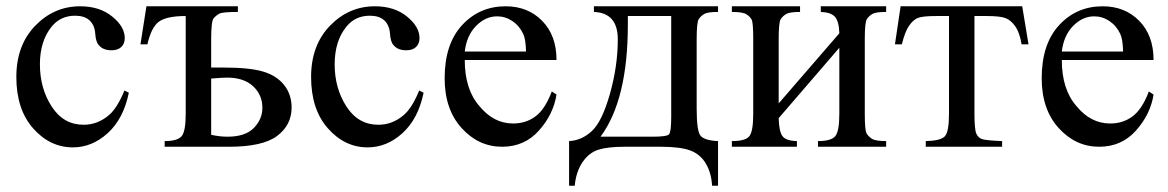

<svg xmlns="http://www.w3.org/2000/svg" viewBox="-20 -467 3718 611"><path d="M390 -172Q373 -89 323 -43.5Q273 2 212 2Q139 2 85.5 -58.5Q32 -119 32 -222Q32 -323 92 -385Q152 -447 235 -447Q297 -447 337 -414.5Q377 -382 377 -346Q377 -328 366 -317.5Q355 -307 335 -307Q307 -307 294 -324Q285 -333 283 -360.5Q281 -388 264 -403Q248 -417 219 -417Q173 -417 145 -383Q107 -337 107 -262Q107 -186 144.5 -128Q182 -70 246 -70Q291 -70 327 -101Q353 -123 376 -179Z M446 -447H737V-429Q688 -429 678 -423.5Q668 -418 660 -409Q652 -400 652 -342V-252H694Q775 -252 818 -239Q861 -226 884.5 -196Q908 -166 908 -125Q908 -69 862 -34.5Q816 0 709 0H504V-18Q544 -18 557.5 -33Q571 -48 571 -105V-416Q512 -416 487 -399Q462 -382 449 -326H427ZM652 -38Q679 -32 704 -32Q761 -32 788 -60Q815 -88 815 -124Q815 -165 785.5 -192.5Q756 -220 703 -220Q687 -220 652 -217Z M1328 -172Q1311 -89 1261 -43.5Q1211 2 1150 2Q1077 2 1023.5 -58.5Q970 -119 970 -222Q970 -323 1030 -385Q1090 -447 1173 -447Q1235 -447 1275 -414.5Q1315 -382 1315 -346Q1315 -328 1304 -317.5Q1293 -307 1273 -307Q1245 -307 1232 -324Q1223 -333 1221 -360.5Q1219 -388 1202 -403Q1186 -417 1157 -417Q1111 -417 1083 -383Q1045 -337 1045 -262Q1045 -186 1082.5 -128Q1120 -70 1184 -70Q1229 -70 1265 -101Q1291 -123 1314 -179Z M1459 -276Q1459 -182 1506 -129Q1551 -74 1613 -74Q1654 -74 1684.5 -97Q1715 -120 1736 -176L1751 -166Q1741 -103 1695 -51.5Q1649 0 1578 0Q1503 0 1449 -59.5Q1395 -119 1395 -218Q1395 -327 1450.5 -387Q1506 -447 1589 -447Q1660 -447 1705.5 -400.5Q1751 -354 1751 -276ZM1459 -303H1654Q1653 -343 1645 -359Q1633 -385 1610.5 -400Q1588 -415 1562 -415Q1525 -415 1495 -384.5Q1465 -354 1459 -303Z M1870 -447H2265V-429Q2232 -429 2221 -422.5Q2210 -416 2203.5 -406Q2197 -396 2197 -342V-121Q2197 -51 2209 -35.5Q2221 -20 2265 -18V124H2246Q2244 84 2226.5 54Q2209 24 2177 12Q2145 0 2083 0H1968Q1914 0 1884 9.5Q1854 19 1833.5 49.5Q1813 80 1809 124H1791V-18Q1831 -20 1863.5 -50Q1896 -80 1921 -168.5Q1946 -257 1946 -342Q1946 -426 1870 -429ZM1978 -416V-389Q1978 -149 1891 -32H2057Q2102 -32 2109 -39.5Q2116 -47 2116 -95V-416Z M2458 -138 2651 -361Q2650 -399 2637 -413.5Q2624 -428 2592 -429V-447H2800V-429Q2767 -429 2756 -422.5Q2745 -416 2738.5 -406Q2732 -396 2732 -342V-105Q2732 -53 2737.5 -43Q2743 -33 2754.5 -25.5Q2766 -18 2800 -18V0H2583V-18Q2624 -18 2637.5 -33Q2651 -48 2651 -105V-315L2458 -91Q2459 -50 2469.5 -34.5Q2480 -19 2516 -18V0H2309V-18Q2353 -18 2365 -34Q2377 -50 2377 -105V-342Q2377 -395 2372 -404.5Q2367 -414 2355.5 -421.5Q2344 -429 2309 -429V-447H2526V-429Q2493 -429 2482 -422.5Q2471 -416 2464.5 -406Q2458 -396 2458 -342Z M2846 -447H3233L3253 -326H3231Q3225 -363 3211 -383Q3197 -403 3179.5 -409.5Q3162 -416 3120 -416H3081V-105Q3081 -55 3087 -41.5Q3093 -28 3106.5 -24Q3120 -20 3169 -18V0H2926V-18Q2973 -19 2986.5 -33Q3000 -47 3000 -105V-416H2960Q2918 -416 2902.5 -410.5Q2887 -405 2873.5 -386Q2860 -367 2850 -326H2828Z M3359 -276Q3359 -182 3406 -129Q3451 -74 3513 -74Q3554 -74 3584.5 -97Q3615 -120 3636 -176L3651 -166Q3641 -103 3595 -51.5Q3549 0 3478 0Q3403 0 3349 -59.5Q3295 -119 3295 -218Q3295 -327 3350.5 -387Q3406 -447 3489 -447Q3560 -447 3605.5 -400.5Q3651 -354 3651 -276ZM3359 -303H3554Q3553 -343 3545 -359Q3533 -385 3510.5 -400Q3488 -415 3462 -415Q3425 -415 3395 -384.5Q3365 -354 3359 -303Z"/></svg>

Font: New Athena Unicode
Style: Regular
Weight: 400
Designer: J. Rusten 1997; rev. by R. Hancock 2001, 2002, rev. by D. Mastronarde 2002-2021
Foundry: GreekKeys New Athena Unicode
Version: Version 5.008